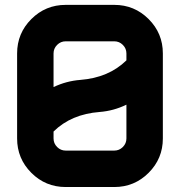

<svg xmlns="http://www.w3.org/2000/svg" viewBox="-20 -752 724 772"><path d="M488.3 -509.3V-537.1Q488.3 -557.1 473.9 -571.5Q459.5 -585.9 439.5 -585.9H244.1Q224.1 -585.9 209.7 -571.5Q195.3 -557.1 195.3 -537.1V-401.9Q246.6 -426.3 302.7 -430.7Q417 -439.5 488.3 -509.3ZM195.3 -223.1V-195.3Q195.3 -175.3 209.7 -160.9Q224.1 -146.5 244.1 -146.5H439.5Q459.5 -146.5 473.9 -160.9Q488.3 -175.3 488.3 -195.3V-331.1Q437 -306.2 380.9 -301.8Q266.1 -293 195.3 -223.1ZM244.1 -732.4H439.5Q520.5 -732.4 577.6 -675.3Q634.8 -618.2 634.8 -537.1V-195.3Q634.8 -114.3 577.6 -57.1Q520.5 0 439.5 0H244.1Q163.1 0 106 -57.1Q48.8 -114.3 48.8 -195.3V-537.1Q48.8 -618.2 106 -675.3Q163.1 -732.4 244.1 -732.4Z"/></svg>

Font: Audex
Style: Regular
Weight: 400
Designer: GGBotNet
Foundry: GGBotNet
Version: 1.00